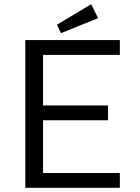

<svg xmlns="http://www.w3.org/2000/svg" viewBox="-20 -890 663 910"><path d="M548 -70V0H100V-700H548V-630H184V-390H492V-320H184V-70ZM269 -733 250 -773 412 -870 445 -804Z"/></svg>

Font: Electrolize
Style: Regular
Weight: 400
Designer: Valery Zaveryaev
Foundry: Cyreal (www.cyreal.org)
Version: Version 1.002